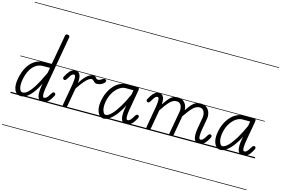

<svg xmlns="http://www.w3.org/2000/svg" viewBox="-188 -1654 3670 2506"><g transform="rotate(15 1647.0 -401.0)"><path d="M103 -207.5Q91 -134 103.5 -90.5Q116 -47 147.5 -47Q179.5 -47 212.5 -76.5Q245.5 -106 277.8 -154.8Q310 -203.5 340.5 -262.5Q371 -321.5 397.5 -380.5L409.5 -449.5H317Q261 -449.5 217.5 -419Q174 -388.5 145 -334Q116 -279.5 103 -207.5ZM42 -205.5Q58.5 -295 95.8 -361.2Q133 -427.5 187.8 -464Q242.5 -500.5 312 -500.5H418L490.5 -908Q492.5 -920.5 501.2 -925Q510 -929.5 521 -928.5Q535 -928 543 -920Q551 -912 548.5 -897.5L421.5 -176.5Q418 -154 415.8 -124.8Q413.5 -95.5 417.2 -74Q421 -52.5 435 -52.5Q452 -52.5 466.8 -65Q481.5 -77.5 498.5 -106.5L507 -120.5Q517.5 -138.5 525.2 -146Q533 -153.5 543 -153.5Q553 -153.5 559.5 -147Q566 -140.5 566 -127.5Q566 -120 556.8 -104Q547.5 -88 535.5 -68Q514 -33 487.5 -16.5Q461 0 423.5 0Q390.5 0 374 -23.5Q357.5 -47 355.8 -91.5Q354 -136 365 -198.5L370.5 -228.5Q318 -119 257.5 -56.5Q197 6 135.5 6Q77.5 6 50.8 -49.8Q24 -105.5 42 -205.5ZM103 -207.5Q91 -134 103.5 -90.5Q116 -47 147.5 -47Q179.5 -47 212.5 -76.5Q245.5 -106 277.8 -154.8Q310 -203.5 340.5 -262.5Q371 -321.5 397.5 -380.5L409.5 -449.5H317Q261 -449.5 217.5 -419Q174 -388.5 145 -334Q116 -279.5 103 -207.5ZM42 -205.5Q58.5 -295 95.8 -361.2Q133 -427.5 187.8 -464Q242.5 -500.5 312 -500.5H418L490.5 -908Q492.5 -920.5 501.2 -925Q510 -929.5 521 -928.5Q535 -928 543 -920Q551 -912 548.5 -897.5L421.5 -176.5Q418 -154 415.8 -124.8Q413.5 -95.5 417.2 -74Q421 -52.5 435 -52.5Q452 -52.5 466.8 -65Q481.5 -77.5 498.5 -106.5L507 -120.5Q517.5 -138.5 525.2 -146Q533 -153.5 543 -153.5Q553 -153.5 559.5 -147Q566 -140.5 566 -127.5Q566 -120 556.8 -104Q547.5 -88 535.5 -68Q514 -33 487.5 -16.5Q461 0 423.5 0Q390.5 0 374 -23.5Q357.5 -47 355.8 -91.5Q354 -136 365 -198.5L370.5 -228.5Q318 -119 257.5 -56.5Q197 6 135.5 6Q77.5 6 50.8 -49.8Q24 -105.5 42 -205.5ZM-5 420.5H593V428.5H-5ZM-5 -16H593V0H-5ZM-5 -505.5H593V-497.5H-5ZM-5 -1230H593V-1222H-5Z M723 0Q712 0 704 -8.2Q696 -16.5 698.5 -32.5L748.5 -316.5Q751.5 -333.5 754 -355.8Q756.5 -378 756.8 -398.8Q757 -419.5 752.5 -433.2Q748 -447 737.5 -447Q720.5 -447 707.2 -434.5Q694 -422 677.5 -393L669 -379Q658.5 -361 650.8 -353.5Q643 -346 633 -346Q623 -346 616.2 -352.5Q609.5 -359 609.5 -371.5Q609.5 -379 619 -395.2Q628.5 -411.5 640.5 -431.5Q662.5 -467 689.8 -486Q717 -505 759.5 -499Q783.5 -495.5 796.8 -476.2Q810 -457 813.8 -425.2Q817.5 -393.5 813 -352.5Q855.5 -424.5 900 -462.5Q944.5 -500.5 985.5 -500.5Q1005.5 -500.5 1013.8 -491Q1022 -481.5 1029.8 -471.8Q1037.5 -462 1056 -462Q1068.5 -462 1083 -469.5Q1097.5 -477 1105 -482.5Q1118.5 -491.5 1131.5 -493.5Q1144.5 -495.5 1153.2 -490.5Q1162 -485.5 1162 -473.5Q1162 -463.5 1157.2 -455.5Q1152.5 -447.5 1144 -440.8Q1135.5 -434 1124 -427Q1105.5 -415.5 1085.8 -410.8Q1066 -406 1054.5 -406Q1035 -406 1021.5 -417Q1008 -428 996.8 -438.8Q985.5 -449.5 973 -449.5Q959.5 -449.5 937.2 -435.8Q915 -422 881.8 -384.2Q848.5 -346.5 801 -274.5L758.5 -33Q756 -16 746 -8Q736 0 723 0ZM723 0Q712 0 704 -8.2Q696 -16.5 698.5 -32.5L748.5 -316.5Q751.5 -333.5 754 -355.8Q756.5 -378 756.8 -398.8Q757 -419.5 752.5 -433.2Q748 -447 737.5 -447Q720.5 -447 707.2 -434.5Q694 -422 677.5 -393L669 -379Q658.5 -361 650.8 -353.5Q643 -346 633 -346Q623 -346 616.2 -352.5Q609.5 -359 609.5 -371.5Q609.5 -379 619 -395.2Q628.5 -411.5 640.5 -431.5Q662.5 -467 689.8 -486Q717 -505 759.5 -499Q783.5 -495.5 796.8 -476.2Q810 -457 813.8 -425.2Q817.5 -393.5 813 -352.5Q855.5 -424.5 900 -462.5Q944.5 -500.5 985.5 -500.5Q1005.5 -500.5 1013.8 -491Q1022 -481.5 1029.8 -471.8Q1037.5 -462 1056 -462Q1068.5 -462 1083 -469.5Q1097.5 -477 1105 -482.5Q1118.5 -491.5 1131.5 -493.5Q1144.5 -495.5 1153.2 -490.5Q1162 -485.5 1162 -473.5Q1162 -463.5 1157.2 -455.5Q1152.5 -447.5 1144 -440.8Q1135.5 -434 1124 -427Q1105.5 -415.5 1085.8 -410.8Q1066 -406 1054.5 -406Q1035 -406 1021.5 -417Q1008 -428 996.8 -438.8Q985.5 -449.5 973 -449.5Q959.5 -449.5 937.2 -435.8Q915 -422 881.8 -384.2Q848.5 -346.5 801 -274.5L758.5 -33Q756 -16 746 -8Q736 0 723 0ZM583 420.5H1128V428.5H583ZM583 -16H1128V0H583ZM583 -505.5H1128V-497.5H583ZM583 -1230H1128V-1222H583Z M1225 -211Q1212.5 -136.5 1228.5 -90.5Q1244.5 -44.5 1268.5 -44.5Q1302.5 -44.5 1346.8 -90Q1391 -135.5 1438 -213.2Q1485 -291 1527 -387.5L1538 -449.5H1430Q1389 -449.5 1346.8 -420Q1304.5 -390.5 1271.5 -337Q1238.5 -283.5 1225 -211ZM1164.5 -208Q1181 -298.5 1222 -364Q1263 -429.5 1316.8 -465Q1370.5 -500.5 1425 -500.5H1585.5Q1598 -500.5 1600.5 -489.2Q1603 -478 1599.5 -458.5L1551 -182Q1548 -165.5 1545.5 -143.5Q1543 -121.5 1543.2 -100.8Q1543.5 -80 1548 -66.2Q1552.5 -52.5 1563.5 -52.5Q1580.5 -52.5 1595.2 -65Q1610 -77.5 1627 -106.5L1635.5 -120.5Q1646 -138.5 1653.8 -146Q1661.5 -153.5 1671.5 -153.5Q1681.5 -153.5 1688 -147Q1694.5 -140.5 1694.5 -127.5Q1694.5 -120 1685.2 -104Q1676 -88 1664 -68Q1642.5 -33 1616 -16.5Q1589.5 0 1552 0Q1502 0 1488.8 -52.5Q1475.5 -105 1493 -198.5L1500 -235Q1466.5 -166 1424.5 -110.8Q1382.5 -55.5 1339 -23.2Q1295.5 9 1256.5 9Q1222.5 9 1197.2 -17.2Q1172 -43.5 1162.2 -92.2Q1152.5 -141 1164.5 -208ZM1225 -211Q1212.5 -136.5 1228.5 -90.5Q1244.5 -44.5 1268.5 -44.5Q1302.5 -44.5 1346.8 -90Q1391 -135.5 1438 -213.2Q1485 -291 1527 -387.5L1538 -449.5H1430Q1389 -449.5 1346.8 -420Q1304.5 -390.5 1271.5 -337Q1238.5 -283.5 1225 -211ZM1164.5 -208Q1181 -298.5 1222 -364Q1263 -429.5 1316.8 -465Q1370.5 -500.5 1425 -500.5H1585.5Q1598 -500.5 1600.5 -489.2Q1603 -478 1599.5 -458.5L1551 -182Q1548 -165.5 1545.5 -143.5Q1543 -121.5 1543.2 -100.8Q1543.5 -80 1548 -66.2Q1552.5 -52.5 1563.5 -52.5Q1580.5 -52.5 1595.2 -65Q1610 -77.5 1627 -106.5L1635.5 -120.5Q1646 -138.5 1653.8 -146Q1661.5 -153.5 1671.5 -153.5Q1681.5 -153.5 1688 -147Q1694.5 -140.5 1694.5 -127.5Q1694.5 -120 1685.2 -104Q1676 -88 1664 -68Q1642.5 -33 1616 -16.5Q1589.5 0 1552 0Q1502 0 1488.8 -52.5Q1475.5 -105 1493 -198.5L1500 -235Q1466.5 -166 1424.5 -110.8Q1382.5 -55.5 1339 -23.2Q1295.5 9 1256.5 9Q1222.5 9 1197.2 -17.2Q1172 -43.5 1162.2 -92.2Q1152.5 -141 1164.5 -208ZM1118 420.5H1721.5V428.5H1118ZM1118 -16H1721.5V0H1118ZM1118 -505.5H1721.5V-497.5H1118ZM1118 -1230H1721.5V-1222H1118Z M1851.5 0Q1840.5 0 1832.5 -8.2Q1824.5 -16.5 1827 -32.5L1877 -316.5Q1880 -333.5 1882.5 -355.8Q1885 -378 1885.2 -398.8Q1885.5 -419.5 1881 -433.2Q1876.5 -447 1866 -447Q1849 -447 1835.8 -434.5Q1822.5 -422 1806 -393L1797.5 -379Q1787 -361 1779.2 -353.5Q1771.5 -346 1761.5 -346Q1751.5 -346 1744.8 -352.5Q1738 -359 1738 -371.5Q1738 -379 1747.5 -395.2Q1757 -411.5 1769 -431.5Q1791 -467 1818.2 -486Q1845.5 -505 1888 -499Q1911 -495.5 1923.8 -478Q1936.5 -460.5 1941 -432Q1945.5 -403.5 1942.5 -366Q1976.5 -418 2003.2 -449.5Q2030 -481 2058 -495.2Q2086 -509.5 2122 -509.5Q2164.5 -509.5 2193 -490.2Q2221.5 -471 2236.2 -439.2Q2251 -407.5 2252 -370.5Q2284 -420.5 2311 -451Q2338 -481.5 2366.8 -495.5Q2395.5 -509.5 2432.5 -509.5Q2483 -509.5 2514.2 -483.8Q2545.5 -458 2557.2 -417Q2569 -376 2560.5 -330.5L2534 -182Q2531 -165.5 2528.8 -143.5Q2526.5 -121.5 2526.8 -100.8Q2527 -80 2531.5 -66.2Q2536 -52.5 2546.5 -52.5Q2564 -52.5 2578.8 -65Q2593.5 -77.5 2610.5 -106.5L2619 -120.5Q2629 -138.5 2637 -146Q2645 -153.5 2655 -153.5Q2665 -153.5 2671.5 -147Q2678 -140.5 2678 -127.5Q2678 -120 2668.5 -104Q2659 -88 2647.5 -68Q2626 -33 2599.5 -16.5Q2573 0 2535.5 0Q2510.5 0 2495.2 -13.5Q2480 -27 2473.2 -52.5Q2466.5 -78 2467.8 -114.8Q2469 -151.5 2477.5 -198.5L2501.5 -333Q2506 -359 2501.8 -387.8Q2497.5 -416.5 2480.5 -436.5Q2463.5 -456.5 2428.5 -456.5Q2384 -456.5 2342 -414.8Q2300 -373 2241 -285.5L2195 -24.5Q2194.5 -18.5 2190 -9.2Q2185.5 0 2162 0Q2143.5 0 2139.5 -9.2Q2135.5 -18.5 2137 -27.5L2191.5 -333Q2196 -359 2192 -387.5Q2188 -416 2170.5 -436.2Q2153 -456.5 2117.5 -456.5Q2072.5 -456.5 2031.2 -414.2Q1990 -372 1931 -283L1887 -33Q1884.5 -16 1874.5 -8Q1864.5 0 1851.5 0ZM1851.5 0Q1840.5 0 1832.5 -8.2Q1824.5 -16.5 1827 -32.5L1877 -316.5Q1880 -333.5 1882.5 -355.8Q1885 -378 1885.2 -398.8Q1885.5 -419.5 1881 -433.2Q1876.5 -447 1866 -447Q1849 -447 1835.8 -434.5Q1822.5 -422 1806 -393L1797.5 -379Q1787 -361 1779.2 -353.5Q1771.5 -346 1761.5 -346Q1751.5 -346 1744.8 -352.5Q1738 -359 1738 -371.5Q1738 -379 1747.5 -395.2Q1757 -411.5 1769 -431.5Q1791 -467 1818.2 -486Q1845.5 -505 1888 -499Q1911 -495.5 1923.8 -478Q1936.5 -460.5 1941 -432Q1945.5 -403.5 1942.5 -366Q1976.5 -418 2003.2 -449.5Q2030 -481 2058 -495.2Q2086 -509.5 2122 -509.5Q2164.5 -509.5 2193 -490.2Q2221.5 -471 2236.2 -439.2Q2251 -407.5 2252 -370.5Q2284 -420.5 2311 -451Q2338 -481.5 2366.8 -495.5Q2395.5 -509.5 2432.5 -509.5Q2483 -509.5 2514.2 -483.8Q2545.5 -458 2557.2 -417Q2569 -376 2560.5 -330.5L2534 -182Q2531 -165.5 2528.8 -143.5Q2526.5 -121.5 2526.8 -100.8Q2527 -80 2531.5 -66.2Q2536 -52.5 2546.5 -52.5Q2564 -52.5 2578.8 -65Q2593.5 -77.5 2610.5 -106.5L2619 -120.5Q2629 -138.5 2637 -146Q2645 -153.5 2655 -153.5Q2665 -153.5 2671.5 -147Q2678 -140.5 2678 -127.5Q2678 -120 2668.5 -104Q2659 -88 2647.5 -68Q2626 -33 2599.5 -16.5Q2573 0 2535.5 0Q2510.5 0 2495.2 -13.5Q2480 -27 2473.2 -52.5Q2466.5 -78 2467.8 -114.8Q2469 -151.5 2477.5 -198.5L2501.5 -333Q2506 -359 2501.8 -387.8Q2497.5 -416.5 2480.5 -436.5Q2463.5 -456.5 2428.5 -456.5Q2384 -456.5 2342 -414.8Q2300 -373 2241 -285.5L2195 -24.5Q2194.5 -18.5 2190 -9.2Q2185.5 0 2162 0Q2143.5 0 2139.5 -9.2Q2135.5 -18.5 2137 -27.5L2191.5 -333Q2196 -359 2192 -387.5Q2188 -416 2170.5 -436.2Q2153 -456.5 2117.5 -456.5Q2072.5 -456.5 2031.2 -414.2Q1990 -372 1931 -283L1887 -33Q1884.5 -16 1874.5 -8Q1864.5 0 1851.5 0ZM1711.5 420.5H2705V428.5H1711.5ZM1711.5 -16H2705V0H1711.5ZM1711.5 -505.5H2705V-497.5H1711.5ZM1711.5 -1230H2705V-1222H1711.5Z M2802 -211Q2789.5 -136.5 2805.5 -90.5Q2821.5 -44.5 2845.5 -44.5Q2879.5 -44.5 2923.8 -90Q2968 -135.5 3015 -213.2Q3062 -291 3104 -387.5L3115 -449.5H3007Q2966 -449.5 2923.8 -420Q2881.5 -390.5 2848.5 -337Q2815.5 -283.5 2802 -211ZM2741.5 -208Q2758 -298.5 2799 -364Q2840 -429.5 2893.8 -465Q2947.5 -500.5 3002 -500.5H3162.5Q3175 -500.5 3177.5 -489.2Q3180 -478 3176.5 -458.5L3128 -182Q3125 -165.5 3122.5 -143.5Q3120 -121.5 3120.2 -100.8Q3120.5 -80 3125 -66.2Q3129.5 -52.5 3140.5 -52.5Q3157.5 -52.5 3172.2 -65Q3187 -77.5 3204 -106.5L3212.5 -120.5Q3223 -138.5 3230.8 -146Q3238.5 -153.5 3248.5 -153.5Q3258.5 -153.5 3265 -147Q3271.5 -140.5 3271.5 -127.5Q3271.5 -120 3262.2 -104Q3253 -88 3241 -68Q3219.5 -33 3193 -16.5Q3166.5 0 3129 0Q3079 0 3065.8 -52.5Q3052.5 -105 3070 -198.5L3077 -235Q3043.5 -166 3001.5 -110.8Q2959.5 -55.5 2916 -23.2Q2872.5 9 2833.5 9Q2799.5 9 2774.2 -17.2Q2749 -43.5 2739.2 -92.2Q2729.5 -141 2741.5 -208ZM2802 -211Q2789.5 -136.5 2805.5 -90.5Q2821.5 -44.5 2845.5 -44.5Q2879.5 -44.5 2923.8 -90Q2968 -135.5 3015 -213.2Q3062 -291 3104 -387.5L3115 -449.5H3007Q2966 -449.5 2923.8 -420Q2881.5 -390.5 2848.5 -337Q2815.5 -283.5 2802 -211ZM2741.5 -208Q2758 -298.5 2799 -364Q2840 -429.5 2893.8 -465Q2947.5 -500.5 3002 -500.5H3162.5Q3175 -500.5 3177.5 -489.2Q3180 -478 3176.5 -458.5L3128 -182Q3125 -165.5 3122.5 -143.5Q3120 -121.5 3120.2 -100.8Q3120.5 -80 3125 -66.2Q3129.5 -52.5 3140.5 -52.5Q3157.5 -52.5 3172.2 -65Q3187 -77.5 3204 -106.5L3212.5 -120.5Q3223 -138.5 3230.8 -146Q3238.5 -153.5 3248.5 -153.5Q3258.5 -153.5 3265 -147Q3271.5 -140.5 3271.5 -127.5Q3271.5 -120 3262.2 -104Q3253 -88 3241 -68Q3219.5 -33 3193 -16.5Q3166.5 0 3129 0Q3079 0 3065.8 -52.5Q3052.5 -105 3070 -198.5L3077 -235Q3043.5 -166 3001.5 -110.8Q2959.5 -55.5 2916 -23.2Q2872.5 9 2833.5 9Q2799.5 9 2774.2 -17.2Q2749 -43.5 2739.2 -92.2Q2729.5 -141 2741.5 -208ZM2695 420.5H3298.5V428.5H2695ZM2695 -16H3298.5V0H2695ZM2695 -505.5H3298.5V-497.5H2695ZM2695 -1230H3298.5V-1222H2695Z"/></g></svg>

Font: Edu VIC WA NT Pre Guide
Style: Regular
Weight: 400
Designer: Tina and Corey Anderson, Eben Sorkin, Mirko Velimirovic
Foundry: Google for Education
Version: Version 1.000